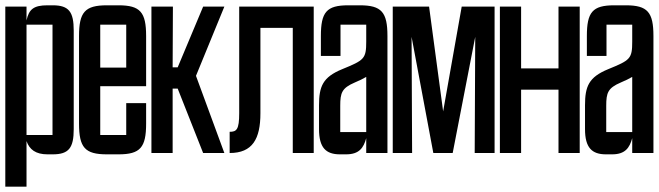

<svg xmlns="http://www.w3.org/2000/svg" viewBox="-20 -577 2484 724"><path d="M80 127V-45C91 -13 115 5 159 5H179C240 5 258 -20 258 -90V-462C258 -532 240 -557 179 -557H159C107 -557 89 -542 80 -500V-552H0V127ZM80 -484H178V-68H80Z M427 5C509 5 531 -21 531 -111V-188H456V-68H358V-252H531V-441C531 -531 509 -557 427 -557H383C300 -557 278 -531 278 -441V-111C278 -21 300 5 383 5ZM358 -484H456V-322H358Z M631 -243H650L746 0H826L719 -291L826 -552H746L650 -323H631L632 -552H551V0H631Z M846 0C932 0 962 -53 962 -150V-472H1084V0H1163V-552H882V-150C882 -88 872 -80 846 -80Z M1183 -90C1183 -20 1209 5 1262 5H1285C1335 5 1351 -20 1361 -56V0H1441V-441C1441 -531 1419 -557 1337 -557H1293C1211 -557 1190 -531 1190 -441V-366H1264V-484H1361V-420C1361 -355 1353 -350 1270 -316C1197 -286 1183 -251 1183 -180ZM1361 -79H1263V-178C1263 -227 1269 -245 1318 -266C1335 -273 1349 -280 1361 -287Z M1772 -438 1770 0H1845V-552H1721L1651 -157L1598 -552H1461V0H1534L1532 -438L1614 0H1687Z M1945 0V-239H2086V0H2166V-552H2086V-319H1945V-552H1865V0Z M2186 -90C2186 -20 2212 5 2265 5H2288C2338 5 2354 -20 2364 -56V0H2444V-441C2444 -531 2422 -557 2340 -557H2296C2214 -557 2193 -531 2193 -441V-366H2267V-484H2364V-420C2364 -355 2356 -350 2273 -316C2200 -286 2186 -251 2186 -180ZM2364 -79H2266V-178C2266 -227 2272 -245 2321 -266C2338 -273 2352 -280 2364 -287Z"/></svg>

Font: Queering
Style: Regular
Weight: 400
Designer: Adam Naccarato
Foundry: adamnac
Version: Version 2.000;hotconv 1.0.109;makeotfexe 2.5.65596